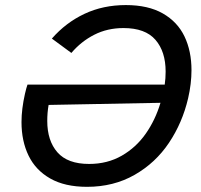

<svg xmlns="http://www.w3.org/2000/svg" viewBox="-20 -720 785 750"><path d="M64 -243.2Q64 -293.9 77.6 -354Q83 -377.4 87.4 -389.6H623.5Q627 -414.1 627 -440.4Q627 -518.6 587.2 -564.5Q547.4 -610.4 462.4 -610.4Q399.4 -610.4 348.1 -584.2Q296.9 -558.1 258.8 -513.2L182.6 -569.3Q237.3 -631.8 310.1 -666Q382.8 -700.2 471.7 -700.2Q558.6 -700.2 616 -667.5Q673.3 -634.8 700.7 -577.6Q728 -520.5 728 -445.8Q728 -393.1 714.8 -335.9Q692.4 -240.2 639.9 -161.9Q587.4 -83.5 505.6 -36.9Q423.8 9.8 319.8 9.8Q233.4 9.8 176.3 -22.7Q119.1 -55.2 91.6 -112.1Q64 -168.9 64 -243.2ZM606.9 -318.4 169.9 -310.1Q164.6 -280.8 164.6 -247.6Q164.6 -170.4 204.3 -125Q244.1 -79.6 328.1 -79.6Q399.4 -79.6 455.6 -111.8Q511.7 -144 549.3 -197.8Q586.9 -251.5 606.9 -318.4Z"/></svg>

Font: Acari Sans Medium
Style: Italic
Weight: 500
Italic angle: -13°
Designer: Alfredo Marco Pradil and Stefan Peev
Foundry: Hanken Design Co.
Version: Version 1.045